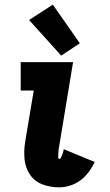

<svg xmlns="http://www.w3.org/2000/svg" viewBox="-20 -797 472 825"><path d="M234 8Q266 8 297 -5.5Q328 -19 350.5 -45Q373 -71 387 -101L254 -156Q253 -151 252 -146.5Q251 -142 249.5 -137.5Q248 -133 246 -128.5Q244 -124 241.5 -119Q239 -114 235 -114Q231 -114 230.5 -119Q230 -124 230 -127.5Q230 -131 230.5 -135Q231 -139 231 -143Q231 -147 231.5 -151Q232 -155 232.5 -159Q233 -163 234 -167L294 -530H69V-408H125L88 -187Q82 -149 85.5 -112.5Q89 -76 109 -46.5Q129 -17 163 -4.5Q197 8 234 8ZM243 -558 323 -611 207 -777 105 -711Z"/></svg>

Font: Iosevka Sparkle Heavy
Style: Italic
Weight: 900
Italic angle: -9°
Designer: Belleve Invis
Foundry: Belleve Invis
Version: Version 4.5.0; ttfautohint (v1.8.3)